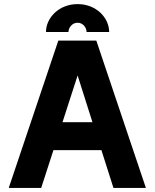

<svg xmlns="http://www.w3.org/2000/svg" viewBox="-20 -922 759 942"><path d="M360.8 -901.9C268.1 -901.9 205.6 -833.5 205.6 -765.1H315.9C315.9 -785.6 333.5 -810.5 360.8 -810.5C387.7 -810.5 404.8 -785.6 404.8 -765.1H515.6C515.6 -833.5 453.6 -901.9 360.8 -901.9ZM536.6 0H695.8L452.6 -722.7H266.1L22.9 0H182.1L242.2 -185.5H477.5ZM360.8 -551.8 433.6 -322.3H286.6Z"/></svg>

Font: Giphurs ExtraBold
Style: Regular
Weight: 800
Version: Version 1.000